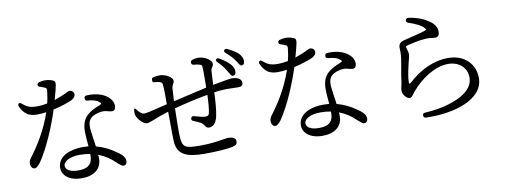

<svg xmlns="http://www.w3.org/2000/svg" viewBox="-66 -1157 4132 1571"><g transform="rotate(-10 2000.0 -371.5)"><path d="M644 -591V-590C643 -577 650 -570 663 -569C701 -567 736 -559 756 -541C775 -527 775 -526 758 -516C757 -516 752 -514 749 -512C745 -511 742 -509 739 -508C708 -495 675 -481 645 -452C615 -423 599 -383 599 -324C599 -296 601 -264 604 -234C605 -227 605 -220 606 -214C606 -209 606 -204 607 -199C592 -200 578 -201 562 -201C429 -201 348 -147 348 -65C348 -2 406 49 509 49C610 49 675 0 675 -88C675 -97 674 -107 673 -117C730 -95 774 -64 808 -30C816 -24 817 -22 821 -18C839 -4 850 7 864 7C879 7 892 -7 892 -30C892 -58 866 -87 818 -117C778 -145 727 -172 666 -188C665 -199 663 -210 662 -221C660 -231 658 -242 657 -252L654 -275C650 -301 647 -324 646 -337C645 -372 646 -398 669 -423C687 -443 725 -455 760 -460C788 -462 805 -457 818 -453L826 -451C833 -450 841 -448 848 -448C866 -448 878 -464 878 -489C878 -532 843 -573 784 -596C750 -609 707 -615 663 -612C650 -611 644 -604 644 -591ZM103 -617C134 -553 169 -528 240 -528C264 -528 289 -530 315 -534C269 -394 191 -272 129 -191C116 -176 110 -159 110 -141C110 -120 122 -98 142 -98C160 -98 171 -112 190 -134C271 -251 343 -434 378 -545C442 -559 501 -580 535 -595C544 -600 568 -615 568 -638C568 -659 551 -673 530 -673C524 -673 516 -669 501 -661C484 -652 454 -639 400 -620C434 -741 440 -765 421 -776C401 -787 374 -793 347 -793C333 -793 316 -790 301 -786C289 -783 284 -776 284 -766C284 -756 290 -750 302 -747C308 -746 314 -744 320 -741C328 -738 334 -736 343 -732C352 -727 353 -722 353 -709C351 -685 345 -644 335 -603C312 -598 279 -594 249 -594C188 -594 162 -610 129 -638C120 -647 111 -648 105 -642C99 -636 97 -628 103 -617ZM387 -76C387 -106 431 -143 524 -143C555 -143 584 -140 610 -135V-121C610 -65 587 -19 492 -19C418 -19 387 -46 387 -76Z M1827 -618C1832 -610 1835 -604 1838 -600C1850 -580 1859 -563 1870 -562C1883 -561 1896 -568 1897 -592C1898 -614 1889 -637 1868 -659C1845 -682 1820 -701 1785 -721C1774 -727 1766 -727 1760 -719C1754 -712 1755 -703 1765 -694C1797 -663 1813 -640 1827 -618ZM1025 -417C1025 -402 1025 -387 1030 -377C1047 -337 1086 -302 1113 -302C1126 -302 1143 -309 1175 -321C1201 -332 1240 -347 1298 -365C1298 -337 1298 -307 1299 -279C1299 -216 1299 -159 1301 -122C1305 -5 1386 26 1533 26C1636 26 1721 19 1762 11C1792 4 1807 -3 1807 -30C1807 -58 1778 -69 1743 -69C1736 -69 1726 -67 1713 -65C1708 -65 1704 -64 1698 -63C1658 -56 1594 -46 1512 -46C1379 -46 1359 -57 1356 -160C1354 -205 1356 -297 1358 -382C1427 -401 1540 -428 1638 -445C1637 -389 1631 -321 1623 -290C1618 -276 1607 -272 1590 -272C1576 -272 1537 -281 1500 -292C1487 -296 1478 -291 1475 -280C1471 -269 1475 -260 1487 -255C1524 -240 1560 -226 1571 -204C1585 -182 1591 -179 1606 -179C1642 -179 1666 -207 1678 -258C1688 -301 1695 -383 1697 -455C1713 -458 1729 -460 1745 -461C1796 -466 1828 -464 1857 -463C1860 -463 1864 -463 1867 -463C1874 -463 1880 -462 1888 -462H1893C1921 -462 1937 -467 1937 -493C1937 -529 1899 -543 1856 -543C1840 -543 1804 -536 1753 -527L1699 -517C1701 -561 1703 -600 1705 -631C1706 -647 1712 -655 1719 -666C1722 -670 1726 -677 1726 -688C1726 -722 1664 -757 1616 -757C1602 -757 1586 -754 1568 -749C1557 -746 1551 -738 1552 -726C1552 -715 1559 -708 1571 -707C1587 -706 1600 -704 1611 -701C1632 -697 1637 -690 1638 -681C1641 -642 1640 -565 1639 -505C1585 -493 1517 -477 1456 -463L1383 -446L1360 -441C1360 -443 1360 -444 1360 -446C1360 -449 1361 -453 1361 -462V-465C1362 -475 1362 -486 1363 -495L1366 -546C1368 -566 1374 -576 1379 -585C1382 -589 1386 -596 1386 -608C1386 -642 1320 -670 1281 -670C1262 -670 1246 -667 1230 -664C1218 -662 1212 -654 1213 -642C1213 -631 1215 -624 1219 -624C1221 -623 1223 -623 1225 -623C1229 -623 1232 -622 1236 -622C1244 -621 1253 -620 1261 -618C1269 -617 1275 -615 1283 -611C1291 -607 1294 -600 1295 -582C1298 -554 1298 -495 1298 -427C1290 -425 1279 -422 1269 -420C1260 -418 1251 -416 1240 -413C1184 -399 1123 -384 1105 -384C1083 -384 1063 -404 1048 -424C1042 -434 1036 -438 1032 -437C1028 -436 1025 -429 1025 -417ZM1844 -757C1876 -729 1894 -710 1911 -687C1918 -678 1920 -674 1924 -668L1927 -663C1937 -646 1946 -634 1954 -633C1968 -632 1980 -640 1981 -664C1983 -686 1971 -711 1949 -733C1925 -753 1900 -768 1864 -786C1853 -791 1844 -790 1838 -782C1832 -774 1834 -766 1844 -757Z M2644 -591V-590C2643 -577 2650 -570 2663 -569C2701 -567 2736 -559 2756 -541C2775 -527 2775 -526 2758 -516C2757 -516 2752 -514 2749 -512C2745 -511 2742 -509 2739 -508C2708 -495 2675 -481 2645 -452C2615 -423 2599 -383 2599 -324C2599 -296 2601 -264 2604 -234C2605 -227 2605 -220 2606 -214C2606 -209 2606 -204 2607 -199C2592 -200 2578 -201 2562 -201C2429 -201 2348 -147 2348 -65C2348 -2 2406 49 2509 49C2610 49 2675 0 2675 -88C2675 -97 2674 -107 2673 -117C2730 -95 2774 -64 2808 -30C2816 -24 2817 -22 2821 -18C2839 -4 2850 7 2864 7C2879 7 2892 -7 2892 -30C2892 -58 2866 -87 2818 -117C2778 -145 2727 -172 2666 -188C2665 -199 2663 -210 2662 -221C2660 -231 2658 -242 2657 -252L2654 -275C2650 -301 2647 -324 2646 -337C2645 -372 2646 -398 2669 -423C2687 -443 2725 -455 2760 -460C2788 -462 2805 -457 2818 -453L2826 -451C2833 -450 2841 -448 2848 -448C2866 -448 2878 -464 2878 -489C2878 -532 2843 -573 2784 -596C2750 -609 2707 -615 2663 -612C2650 -611 2644 -604 2644 -591ZM2103 -617C2134 -553 2169 -528 2240 -528C2264 -528 2289 -530 2315 -534C2269 -394 2191 -272 2129 -191C2116 -176 2110 -159 2110 -141C2110 -120 2122 -98 2142 -98C2160 -98 2171 -112 2190 -134C2271 -251 2343 -434 2378 -545C2442 -559 2501 -580 2535 -595C2544 -600 2568 -615 2568 -638C2568 -659 2551 -673 2530 -673C2524 -673 2516 -669 2501 -661C2484 -652 2454 -639 2400 -620C2434 -741 2440 -765 2421 -776C2401 -787 2374 -793 2347 -793C2333 -793 2316 -790 2301 -786C2289 -783 2284 -776 2284 -766C2284 -756 2290 -750 2302 -747C2308 -746 2314 -744 2320 -741C2328 -738 2334 -736 2343 -732C2352 -727 2353 -722 2353 -709C2351 -685 2345 -644 2335 -603C2312 -598 2279 -594 2249 -594C2188 -594 2162 -610 2129 -638C2120 -647 2111 -648 2105 -642C2099 -636 2097 -628 2103 -617ZM2387 -76C2387 -106 2431 -143 2524 -143C2555 -143 2584 -140 2610 -135V-121C2610 -65 2587 -19 2492 -19C2418 -19 2387 -46 2387 -76Z M3344 -765C3341 -753 3346 -745 3358 -741C3415 -722 3463 -700 3484 -675C3498 -659 3498 -659 3483 -654C3460 -644 3410 -632 3364 -621L3296 -604C3265 -595 3254 -577 3254 -553V-537C3255 -518 3256 -495 3251 -462L3243 -413C3241 -404 3240 -396 3238 -386C3231 -347 3223 -301 3219 -265L3214 -241C3211 -228 3208 -214 3208 -202C3208 -187 3218 -163 3229 -153C3245 -136 3254 -132 3266 -132C3279 -132 3290 -147 3301 -162C3304 -167 3307 -172 3315 -180C3388 -267 3507 -352 3621 -352C3709 -352 3775 -297 3775 -212C3775 -144 3724 -66 3537 -17C3496 -6 3432 4 3366 8C3352 9 3346 17 3347 29C3348 42 3355 48 3368 49C3595 57 3850 -15 3850 -196C3850 -301 3776 -400 3627 -400C3519 -400 3402 -353 3293 -252C3286 -247 3279 -248 3279 -252C3278 -294 3288 -339 3297 -380C3299 -387 3300 -394 3302 -402C3303 -407 3305 -413 3306 -419L3309 -431C3315 -451 3320 -472 3320 -490C3319 -500 3317 -509 3314 -519L3312 -527C3309 -538 3307 -544 3307 -547C3307 -553 3309 -557 3328 -561C3352 -567 3420 -584 3477 -587C3503 -588 3518 -586 3529 -584C3539 -583 3546 -582 3557 -582C3579 -582 3591 -597 3591 -626C3591 -662 3573 -693 3530 -721C3495 -745 3448 -768 3368 -780C3355 -781 3347 -776 3344 -765Z"/></g></svg>

Font: 寒蝉锦书宋 Text
Style: Regular
Weight: 400
Designer: 寒蝉锦书宋{Warren} 思源宋体{Ryoko NISHIZUKA 西塚涼子 (kana & ideographs); Frank Grießhammer (Latin, Greek & Cyrillic); Wenlong ZHANG 
Foundry: Adobe & ChillType
Version: Version 2.000;Glyphs 3.1.1 (3135)